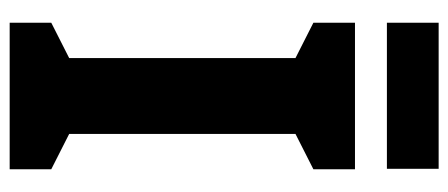

<svg xmlns="http://www.w3.org/2000/svg" viewBox="-285 -642 927 397"><g transform="rotate(90 178.5 -443.5)"><path d="M329 -887H27V-780H329ZM330 0V-86L257 -123V-591L330 -628V-714H27V-628L100 -591V-123L27 -86V0Z"/></g></svg>

Font: Noto Sans Sinhala UI Condensed ExtraBold
Style: Regular
Weight: 800
Width: 3
Designer: Jelle Bosma - Monotype Design Team
Foundry: Monotype Imaging Inc.
Version: Version 2.006